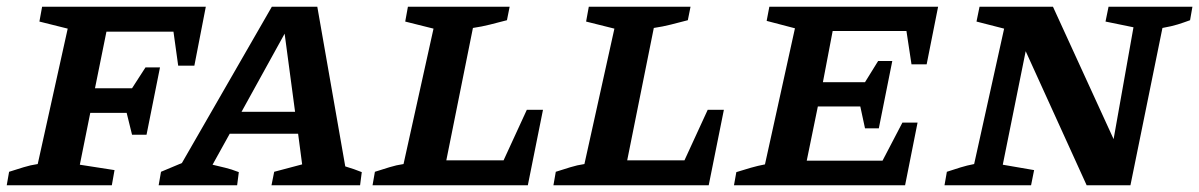

<svg xmlns="http://www.w3.org/2000/svg" viewBox="-29 -550 3560 570"><path d="M363 -150 347 -215H239L208 -61L311 -45L303 0H-9L-2 -40Q20 -47 41 -53.5Q62 -60 83 -63L172 -465L88 -486L96 -530H582L548 -355H500L486 -456H287L253 -288H363L403 -350H446L406 -150Z M996 -56Q1023 -48 1045 -39L1040 0H777L785 -40L868 -62L856 -153H653L602 -61Q622 -56 639.5 -52Q657 -48 680 -39L675 0H442L449 -40L511 -66L778 -530H913ZM688 -218H847L816 -450Z M1535 -224H1583L1538 0H1077L1084 -40Q1106 -47 1127 -53.5Q1148 -60 1169 -63L1258 -465L1174 -486L1182 -530H1484L1476 -490Q1449 -483 1425.5 -477Q1402 -471 1375 -467L1296 -74H1466Z M2072 -224H2120L2075 0H1614L1621 -40Q1643 -47 1664 -53.5Q1685 -60 1706 -63L1795 -465L1711 -486L1719 -530H2021L2013 -490Q1986 -483 1962.5 -477Q1939 -471 1912 -467L1833 -74H2003Z M2150 0 2157 -39Q2179 -46 2200 -52Q2221 -58 2242 -62L2331 -466L2247 -488L2255 -530H2756L2722 -359H2677L2662 -458H2443L2414 -306H2539L2578 -369H2620L2580 -169H2539L2525 -234H2399L2366 -73H2591L2650 -186H2695L2658 0Z M3262 -530H3511L3504 -490Q3485 -483 3467.5 -477.5Q3450 -472 3422 -467L3327 0H3197L3016 -398L2948 -61L3041 -45L3032 0H2775L2782 -40Q2803 -47 2822.5 -53Q2842 -59 2863 -63L2952 -465L2870 -486L2879 -530H3097L3277 -137L3336 -469L3253 -486Z"/></svg>

Font: Piazzolla SC SemiBold
Style: Italic
Weight: 600
Italic angle: -11.3°
Designer: Juan Pablo del Peral
Foundry: Huerta Tipografica
Version: Version 1.330